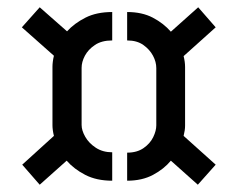

<svg xmlns="http://www.w3.org/2000/svg" viewBox="-20 -629 662 527"><path d="M288 -133Q245 -133 214 -149Q183 -165 163 -188L89 -122L41 -177L128 -256Q126 -264 125 -271.5Q124 -279 124 -285V-446Q124 -452 125 -460Q126 -468 128 -476L40 -554L89 -609L164 -543Q184 -565 214.5 -580.5Q245 -596 288 -596V-518Q259 -518 240.5 -505.5Q222 -493 213 -476Q204 -459 204 -443V-286Q204 -271 214 -253.5Q224 -236 243 -223.5Q262 -211 288 -211ZM329 -133V-210Q356 -210 374 -222.5Q392 -235 400.5 -252.5Q409 -270 409 -285V-442Q409 -459 400 -476Q391 -493 373.5 -505.5Q356 -518 329 -518V-596Q370 -596 399.5 -580.5Q429 -565 449 -542L524 -609L572 -554L484 -475Q486 -467 487 -459.5Q488 -452 488 -445V-284Q488 -278 487 -271Q486 -264 484 -256L572 -177L523 -122L449 -188Q430 -165 400 -149Q370 -133 329 -133Z"/></svg>

Font: Stick No Bills ExtraLight Medium
Style: Regular
Weight: 500
Version: Version 2.000